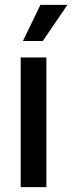

<svg xmlns="http://www.w3.org/2000/svg" viewBox="-20 -764 295 784"><path d="M64.5 0V-529.3H169.4V0ZM73.7 -596.7 145 -744.1H255.4L154.8 -596.7Z"/></svg>

Font: Inter 24pt Medium
Style: Regular
Weight: 500
Designer: Rasmus Andersson
Foundry: rsms
Version: Version 4.001;git-66647c0bb